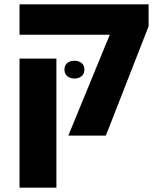

<svg xmlns="http://www.w3.org/2000/svg" viewBox="-20 -625 730 885"><path d="M295 0 486 -465H70V-605H665V-504L468 0ZM70 240V-355H240V240ZM277 -304Q277 -325 290.5 -335Q304 -345 323 -345Q342 -345 355.5 -335Q369 -325 369 -305Q369 -284 355.5 -273.5Q342 -263 323 -263Q304 -263 290.5 -273.5Q277 -284 277 -304Z"/></svg>

Font: Noto Sans Hebrew ExtraBold
Style: Regular
Weight: 800
Designer: Monotype Design Team
Foundry: Monotype Imaging Inc.
Version: Version 2.003